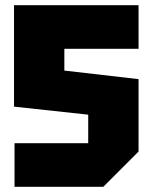

<svg xmlns="http://www.w3.org/2000/svg" viewBox="-20 -720 588 740"><path d="M514 -532H228V-448L514 -415V-136L378 0H36V-168H320V-278L34 -309V-700H514Z"/></svg>

Font: Tektur SemiCondensed ExtraBold
Style: Regular
Weight: 800
Width: 4
Designer: Adam Jagosz
Foundry: Adam Jagosz
Version: Version 1.005;gftools[0.9.30]